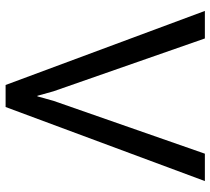

<svg xmlns="http://www.w3.org/2000/svg" viewBox="-53 -698 751 685"><g transform="rotate(90 322.5 -355.5)"><path d="M305.7 -170.9 321.8 -113.3H323.7L339.8 -170.9L528.3 -710.9H626L361.8 0H283.2L19 -710.9H117.2Z"/></g></svg>

Font: Roboto Web
Style: Regular
Weight: 400
Designer: Google
Version: Version 1.200310; 2013